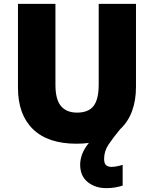

<svg xmlns="http://www.w3.org/2000/svg" viewBox="-20 -734 797 994"><path d="M519 88Q519 113 529.5 121.5Q540 130 557 130Q570 130 587.5 126.5Q605 123 615 119V227Q599 232 578 236Q557 240 530 240Q473 240 434 208.5Q395 177 395 118Q395 93 405 65Q415 37 440 6Q410 10 376 10Q228 10 150.5 -65.5Q73 -141 73 -280V-714H267V-295Q267 -219 295.5 -185Q324 -151 379 -151Q438 -151 464.5 -185.5Q491 -220 491 -296V-714H684V-284Q684 -214 663.5 -158.5Q643 -103 602 -65Q564 -19 541.5 15Q519 49 519 88Z"/></svg>

Font: Noto Sans Lao Black
Style: Regular
Weight: 900
Designer: Monotype Design Team
Foundry: Monotype Imaging Inc.
Version: Version 2.003; ttfautohint (v1.8.4.7-5d5b)